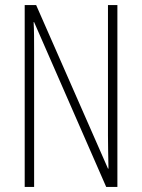

<svg xmlns="http://www.w3.org/2000/svg" viewBox="-20 -734 557 754"><path d="M441 0V-714H404V-202C404 -172 405 -120 406 -72H404L122 -714H77V0H114V-526C114 -579 114 -615 112 -647H114L397 0Z"/></svg>

Font: Noto Sans Telugu ExtraCondensed ExtraLight
Style: Regular
Weight: 200
Width: 2
Designer: Jelle Bosma - Monotype Design Team
Foundry: Monotype Imaging Inc.
Version: Version 2.005